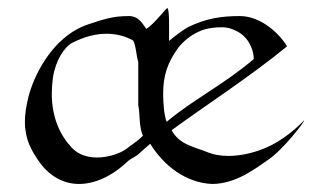

<svg xmlns="http://www.w3.org/2000/svg" viewBox="-20 -458 777 478"><path d="M694.8 -342.8C668.9 -383.8 623 -418 577.1 -418C533.2 -418 493.2 -413.1 445.8 -389.2C431.2 -379.9 416 -369.1 400.9 -356V-403.8C400.9 -417 399.9 -438 396 -438C386.2 -428.2 359.9 -395 344.2 -386.2C333 -401.9 324.2 -418 300.8 -418C262.2 -418 241.2 -411.1 201.2 -397.9C106.9 -367.2 62 -262.2 50.8 -216.8C44.9 -192.9 42 -172.9 42 -154.8C42 -110.8 58.1 -83 79.1 -53.2C105 -18.1 139.2 0 176.8 0C215.8 0 258.8 -19 298.8 -57.1C308.1 -64.9 319.8 -67.9 331.1 -80.1L354 -100.1C388.2 -44.9 442.9 -2.9 507.8 0C568.8 0 619.1 -41 646 -59.1C683.1 -83 741.2 -158.2 736.8 -158.2C736.8 -158.2 700.2 -118.2 652.8 -95.2C622.1 -80.1 584 -69.8 548.8 -69.8C528.8 -69.8 509.8 -73.2 494.1 -80.1C461.9 -92.8 426.8 -98.1 407.2 -133.8C484.9 -190.9 604 -268.1 694.8 -342.8ZM611.8 -311C535.2 -246.1 461.9 -210.9 395 -154.8C388.2 -169.9 386.2 -204.1 386.2 -225.1C386.2 -271 397.9 -303.2 422.9 -337.9C435.1 -354 454.1 -370.1 474.1 -378.9C495.1 -389.2 520 -390.1 534.2 -390.1C551.8 -390.1 573.2 -380.9 585.9 -369.1C603 -354 611.8 -329.1 611.8 -311ZM324.2 -304.2V-195.8C329.1 -175.8 325.2 -143.1 335.9 -120.1C320.8 -105 304.2 -95.2 293.9 -86.9C280.8 -77.1 251 -65.9 222.2 -65.9C199.2 -65.9 175.8 -71.8 158.2 -90.8C129.9 -121.1 108.9 -165 108.9 -225.1C108.9 -236.8 109.9 -250 111.8 -265.1C118.2 -307.1 140.1 -340.8 159.2 -351.1C174.8 -358.9 206.1 -374 245.1 -374C271 -374 293 -367.2 310.1 -357.9C317.9 -353 319.8 -314 324.2 -304.2Z"/></svg>

Font: Pierce
Style: Roman
Weight: 500
Version: Version 0.2.0